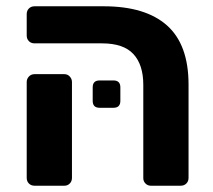

<svg xmlns="http://www.w3.org/2000/svg" viewBox="-20 -591 679 611"><path d="M460 0Q450 0 443 -7Q436 -14 436 -24V-321Q436 -385 404.5 -419Q373 -453 305 -453H90Q79 -453 72 -460Q65 -467 65 -478V-546Q65 -557 72 -564Q79 -571 90 -571H310Q443 -571 511.5 -510Q580 -449 580 -322V-25Q580 -14 573 -7Q566 0 555 0ZM90 0Q79 0 72 -7Q65 -14 65 -25V-330Q65 -340 72 -347.5Q79 -355 90 -355H185Q195 -355 202 -347.5Q209 -340 209 -330V-25Q209 -14 202 -7Q195 0 185 0ZM297 -248Q275 -248 275 -270V-313Q275 -335 297 -335H341Q363 -335 363 -313V-270Q363 -248 341 -248Z"/></svg>

Font: Rubik SemiBold
Style: Regular
Weight: 600
Designer: Hubert and Fischer
Foundry: Hubert and Fischer
Version: Version 2.300;gftools[0.9.30]